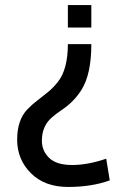

<svg xmlns="http://www.w3.org/2000/svg" viewBox="-20 -533 507 761"><path d="M249 -424H342V-513H249ZM88 -99C61.3 -71 48 -31 48 21C48 73 66.2 117.2 102.5 153.5C138.8 189.8 188 208 250 208C312 208 367 199.3 415 182L401 96C352.3 112.7 307.3 121 266 121C224.7 121 194.3 111.7 175 93C155.7 74.3 146 51.7 146 25C146 -13.7 159 -44.3 185 -67C196.3 -77 209 -86.7 223 -96C256.3 -118 283 -145 303 -177C329 -218.3 342 -278.7 342 -358H249C249 -291.3 235.7 -241.3 209 -208C197 -192.7 183.8 -179.2 169.5 -167.5L127 -134C113 -123.3 100 -111.7 88 -99Z"/></svg>

Font: Telex Regular
Style: Regular
Weight: 400
Designer: Andres Torresi
Foundry: Andres Torresi
Version: Version 1.001